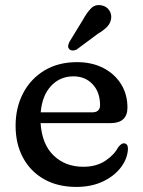

<svg xmlns="http://www.w3.org/2000/svg" viewBox="-20 -725 564 757"><path d="M482.5 -301Q482.5 -239.5 415 -239.5H140Q145.5 -156 191.5 -111.8Q237.5 -67.5 308.5 -67.5Q359.5 -67.5 394.8 -90.8Q430 -114 446 -144.5Q459 -160.5 468.5 -160Q484.5 -159 484.5 -138.5Q483 -100 457 -65.5Q431 -31 385.8 -9.5Q340.5 12 281 12Q207 12 153.2 -18.8Q99.5 -49.5 70.5 -103.8Q41.5 -158 41.5 -229Q41.5 -300.5 71 -357.2Q100.5 -414 155 -447Q209.5 -480 283.5 -480Q342.5 -480 387.2 -457Q432 -434 457.2 -393.5Q482.5 -353 482.5 -301ZM269.5 -424Q216.5 -424 181.2 -386Q146 -348 140.5 -282H343Q374.5 -282 374.5 -310.5Q374.5 -361.5 345.2 -392.8Q316 -424 269.5 -424ZM307 -647Q322.5 -675.5 338.8 -692Q355 -708.5 380 -704Q400.5 -700 410.8 -684.2Q421 -668.5 418 -650.5Q415 -632.5 402 -619Q389 -605.5 366 -592L282 -529.5Q275 -526 266.8 -526Q258.5 -526 253.5 -531Q247.5 -537 248.8 -544.8Q250 -552.5 254 -560.5Z"/></svg>

Font: Fraunces 9pt S100
Style: Regular
Weight: 400
Version: Version 1.000; ttfautohint (v1.8.3)